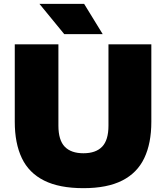

<svg xmlns="http://www.w3.org/2000/svg" viewBox="-20 -971 866 1001"><path d="M415 10Q289 10 209.8 -29.8Q130.5 -69.5 93.8 -146.8Q57 -224 57 -336V-740H284.5V-316Q284.5 -240.5 317.5 -206.2Q350.5 -172 415 -172Q479.5 -172 512.5 -206.2Q545.5 -240.5 545.5 -316V-740H769V-336Q769 -224 732.2 -146.8Q695.5 -69.5 617.2 -29.8Q539 10 415 10ZM315 -793 185.5 -951H418.5L515.5 -793Z"/></svg>

Font: Encode Sans SemiExpanded Black
Style: Regular
Weight: 900
Width: 6
Designer: Multiple Designers
Foundry: Impallari Type
Version: Version 3.002